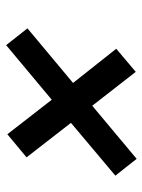

<svg xmlns="http://www.w3.org/2000/svg" viewBox="62 -682 475 640"><g transform="rotate(90 300.0 -362.5)"><path d="M75 -216 257 -368 143 -512 220 -577 333 -432 510 -580 566 -509 390 -361 505 -213 428 -149 313 -297 131 -145Z"/></g></svg>

Font: Mona Sans SemiBold
Style: Italic
Weight: 600
Italic angle: -11.7°
Designer: Deni Anggara
Foundry: GitHub
Version: Version 2.000